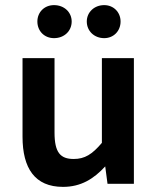

<svg xmlns="http://www.w3.org/2000/svg" viewBox="-20 -718 616 750"><path d="M226 12C296 12 346 -19 391 -68L400 0H503V-491H378V-160C340 -115 311 -97 268 -97C216 -97 193 -122 193 -200V-491H68V-184C68 -61 116 12 226 12ZM260 -634C260 -670 231 -698 191 -698C153 -698 126 -670 126 -634C126 -597 153 -569 191 -569C231 -569 260 -597 260 -634ZM451 -634C451 -670 424 -698 387 -698C348 -698 319 -670 319 -634C319 -597 348 -569 387 -569C424 -569 451 -597 451 -634Z"/></svg>

Font: Falling Sky
Style: Med
Weight: 500
Designer: Paul D. Hunt
Foundry: Adobe Systems Incorporated
Version: Version 1.02